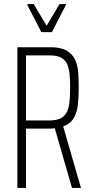

<svg xmlns="http://www.w3.org/2000/svg" viewBox="-20 -919 455 939"><path d="M65 0V-688H226Q277 -688 305.5 -671.5Q334 -655 347 -627.5Q360 -600 362.5 -564Q365 -528 365 -489Q365 -446 361 -408Q357 -370 341 -342Q325 -314 289 -301L376 0H332L245 -302L264 -294Q258 -293 246.5 -291.5Q235 -290 225 -290H107V0ZM107 -330H223Q257 -330 277 -340.5Q297 -351 307 -371.5Q317 -392 320 -421.5Q323 -451 323 -489Q323 -524 320.5 -553.5Q318 -583 309 -604Q300 -625 280 -636.5Q260 -648 224 -648H107ZM182 -762 114 -894V-899H145L208 -793L271 -899H302V-894L234 -762Z"/></svg>

Font: Saira ExtraCondensed ExtraLight
Style: Regular
Weight: 250
Width: 2
Designer: Hector Gatti with collaboration of the Omnibus-Type team
Foundry: Omnibus-Type
Version: Version 1.101